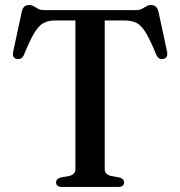

<svg xmlns="http://www.w3.org/2000/svg" viewBox="-20 -740 713 760"><path d="M157 -700H516Q532.5 -700 542.2 -705.2Q552 -710.5 559.8 -715.2Q567.5 -720 577 -720Q589.5 -720 596.5 -714Q603.5 -708 607.5 -693L641.5 -534.5Q643.5 -523 639.8 -515.8Q636 -508.5 626.5 -507Q617.5 -505 610.5 -508.8Q603.5 -512.5 599 -522.5Q575 -581 557.5 -610Q540 -639 521 -649Q502 -659 473.5 -659H394.5V-70Q394.5 -59.5 401 -53Q407.5 -46.5 419 -43.5L452.5 -37.5Q471 -32.5 471 -17.5Q471 0 447.5 0H226Q213.5 0 207.8 -4.8Q202 -9.5 202 -17.5Q202 -32.5 220.5 -37.5L254 -43.5Q266 -46.5 272.2 -53Q278.5 -59.5 278.5 -70V-659H199.5Q171.5 -659 152.5 -649Q133.5 -639 116 -610Q98.5 -581 74.5 -522.5Q70 -512.5 62.8 -508.8Q55.5 -505 46.5 -507Q37 -508.5 33.2 -515.8Q29.5 -523 32 -534.5L66 -693Q69.5 -708 76.5 -714Q83.5 -720 96 -720Q106 -720 113.5 -715.2Q121 -710.5 130.8 -705.2Q140.5 -700 157 -700Z"/></svg>

Font: Fraunces 18pt
Style: Regular
Weight: 400
Version: Version 1.000;[b76b70a41]